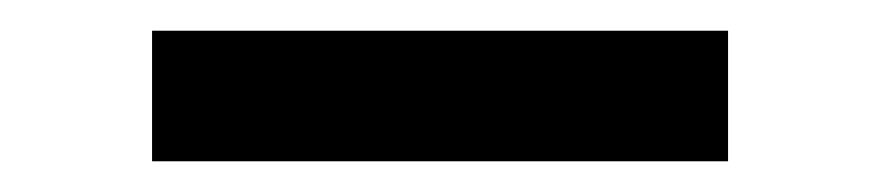

<svg xmlns="http://www.w3.org/2000/svg" viewBox="-20 -332 572 125"><path d="M79 -227H454V-312H79Z"/></svg>

Font: Plus Jakarta Sans Medium
Style: Regular
Weight: 500
Designer: Gumpita Rahayu
Foundry: Tokotype
Version: Version 2.004; ttfautohint (v1.8.3)